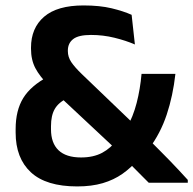

<svg xmlns="http://www.w3.org/2000/svg" viewBox="-20 -672 710 706"><path d="M670.5 0H527Q518 -9 503.5 -23.5Q489 -38 473 -54.2Q457 -70.5 442.8 -84.5Q428.5 -98.5 421 -106L403.5 -126L180.5 -334.5L160 -357Q126 -391 110 -421.5Q94 -452 94 -493V-496.5Q94 -569 142.2 -610.5Q190.5 -652 287 -652Q347 -652 390.5 -641.5Q434 -631 464 -617.5L476 -508.5Q442.5 -523 400.8 -533.2Q359 -543.5 314.5 -543.5Q268.5 -543.5 249 -528.2Q229.5 -513 229.5 -486V-484Q229.5 -462.5 242.2 -443.5Q255 -424.5 281 -399.5L478.5 -210L509.5 -177Q526 -160.5 542 -144.2Q558 -128 574 -112Q590 -96 606 -79.5Q622 -63 638 -45.8Q654 -28.5 670.5 -10.5ZM264 13.5Q149.5 13.5 93.5 -38.5Q37.5 -90.5 37.5 -184.5V-197.5Q37.5 -266 65.5 -311.5Q93.5 -357 158 -391L227 -310.5Q195.5 -295.5 181.5 -271.5Q167.5 -247.5 167.5 -208V-196.5Q167.5 -146 195.2 -119.5Q223 -93 278 -93Q323.5 -93 355.8 -110.2Q388 -127.5 411 -159L445.5 -200.5Q469.5 -243 482.5 -293.5Q495.5 -344 500.5 -400.5H625Q616 -319.5 593 -250.5Q570 -181.5 528 -125.5L489 -87Q462.5 -55.5 430.5 -33Q398.5 -10.5 357.8 1.5Q317 13.5 264 13.5Z"/></svg>

Font: Anek Devanagari SemiBold
Style: Regular
Weight: 600
Designer: Kailash Malviya (Devanagari) & Yesha Goshar (Latin)
Foundry: Ek Type
Version: Version 1.003